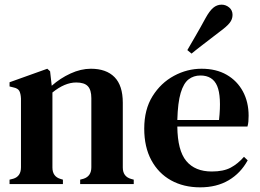

<svg xmlns="http://www.w3.org/2000/svg" viewBox="-20 -790 1117 824"><path d="M21 0V-19L37 -23Q70 -33 70 -72V-367Q69 -388 63 -399.5Q57 -411 37 -415L21 -419V-437L183 -495L195 -484L202 -422Q238 -454 282.5 -474.5Q327 -495 370 -495Q436 -495 471.5 -459Q507 -423 507 -349V-71Q507 -32 543 -22L554 -19V0H324V-19L339 -23Q372 -34 372 -72V-369Q372 -404 357 -420Q342 -436 307 -436Q258 -436 205 -393V-71Q205 -32 240 -22L250 -19V0Z M845 -495Q908 -495 953 -469Q998 -443 1022.5 -397.5Q1047 -352 1047 -293Q1047 -280 1046 -268.5Q1045 -257 1042 -247H741Q742 -144 779.5 -99Q817 -54 889 -54Q939 -54 970 -70.5Q1001 -87 1027 -117L1043 -102Q1013 -47 961.5 -16.5Q910 14 839 14Q768 14 714 -16Q660 -46 629.5 -102.5Q599 -159 599 -238Q599 -320 634.5 -377Q670 -434 726.5 -464.5Q783 -495 845 -495ZM840 -466Q811 -466 789.5 -449.5Q768 -433 755.5 -391.5Q743 -350 741 -275H920Q931 -376 912 -421Q893 -466 840 -466ZM784 -575Q800 -603 818.5 -634.5Q837 -666 862 -712Q879 -743 895 -756.5Q911 -770 931 -770Q949 -770 963.5 -758Q978 -746 978 -726Q978 -707 965 -691Q952 -675 923 -654Q883 -623 854 -601Q825 -579 802 -560Z"/></svg>

Font: DM Serif Text
Style: Regular
Weight: 400
Designer: Colophon Foundry, Frank Grießhammer
Foundry: Colophon Foundry
Version: Version 5.200; ttfautohint (v1.8.3)